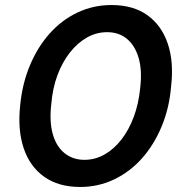

<svg xmlns="http://www.w3.org/2000/svg" viewBox="-20 -732 729 764"><path d="M299 12Q213 12 156 -28.5Q99 -69 74.5 -141.5Q50 -214 60 -310Q68 -397 98.5 -470.5Q129 -544 177 -598Q225 -652 288 -682Q351 -712 424 -712Q510 -712 566.5 -671.5Q623 -631 647.5 -558.5Q672 -486 661 -390Q654 -303 623.5 -229.5Q593 -156 545 -102Q497 -48 434 -18Q371 12 299 12ZM316 -96Q358 -96 395.5 -117Q433 -138 463 -176.5Q493 -215 512.5 -267.5Q532 -320 538 -383Q546 -453 531.5 -502Q517 -551 485 -577.5Q453 -604 406 -604Q364 -604 326.5 -583Q289 -562 258.5 -523.5Q228 -485 208.5 -432.5Q189 -380 184 -317Q176 -248 190 -198.5Q204 -149 237 -122.5Q270 -96 316 -96Z"/></svg>

Font: DM Sans 12pt SemiBold
Style: Italic
Weight: 600
Italic angle: -10°
Version: Version 4.004;gftools[0.9.30]